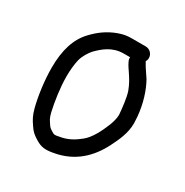

<svg xmlns="http://www.w3.org/2000/svg" viewBox="-155 -759 882 916"><g transform="rotate(30 286.0 -301.0)"><path d="M349 -551C348.3 -543 350 -535.3 354 -528L359 -518C363 -510.7 369.7 -500.3 379 -487C397.9 -458.6 409.4 -440.5 422 -407C432.2 -376.3 438.2 -322.5 441 -286C441 -266.2 432.7 -239.2 426 -223C409.7 -182.2 383.9 -129.9 351 -104C322.6 -81 289.9 -60.3 246 -54C223.7 -49.3 220.5 -48.6 207 -57C193.6 -65.5 187.8 -68.5 180 -81C167 -100.6 162.6 -104.9 155 -134C142.8 -187 132 -259.5 132 -321C132 -354.6 135.5 -389.9 142 -416C149 -441.4 164.9 -466.4 180 -484C212 -516 251.8 -551 314 -551ZM388 -633H314C282.6 -633 267.7 -629.9 239 -620C189.1 -601.3 153.6 -574.4 120 -539C72.6 -489.1 50 -418.6 50 -321C50 -252.4 60.9 -171.5 76 -113C86.1 -75.8 95 -60.6 112 -36C127.2 -12.5 139.5 -2 164 13C194.1 31.3 216.2 35.4 261 27C368.5 8.5 436.2 -57.5 479 -143C499.4 -183.8 523 -231 523 -288C522.3 -298 521.7 -310 521 -324C514.8 -391.9 494.8 -454.2 469 -500C460.2 -513.7 439.1 -543.4 431 -558L426 -567C425.3 -568.3 424.3 -569.7 423 -571C427 -578.3 429 -585.3 429 -592C429 -614.5 410.5 -633 388 -633Z"/></g></svg>

Font: HoneyBee
Style: Bd
Weight: 700
Foundry: Cannot Into Space Fonts
Version: Version 0.89